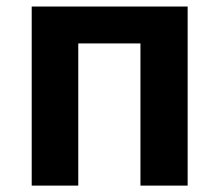

<svg xmlns="http://www.w3.org/2000/svg" viewBox="-20 -580 685 600"><path d="M79.1 0V-559.6H566.4V0H418.9V-444.3H224.6V0Z"/></svg>

Font: Gen Shin Gothic Bold
Style: Bold
Weight: 700
Designer: [Source Han Sans]
Ryoko NISHIZUKA  (kana & ideographs); Paul D. Hunt (Latin, Greek & Cyrillic); Wenlong ZHANG  (bopomofo
Version: Version 1.002.20150607